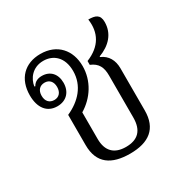

<svg xmlns="http://www.w3.org/2000/svg" viewBox="-140 -698 800 826"><g transform="rotate(-30 260.0 -285.0)"><path d="M275 10C369 10 422 -30 422 -120V-329C422 -369 405 -400 370 -415V-418C426 -439 463 -478 463 -536C463 -573 441 -580 407 -580C417 -511 389 -457 315 -427V-408C352 -393 364 -367 364 -327V-118C364 -54 333 -24 274 -24C216 -24 185 -55 185 -115V-247C245 -283 286 -346 286 -419C286 -498 237 -555 154 -555C76 -555 26 -505 26 -423C26 -361 55 -323 106 -323C152 -323 179 -354 179 -398C179 -442 153 -470 112 -470C94 -470 76 -464 66 -445L62 -447C67 -482 95 -523 150 -523C200 -523 240 -489 240 -421C240 -348 192 -297 127 -268V-118C127 -26 184 10 275 10ZM108 -353C84 -353 69 -369 69 -396C69 -423 84 -439 108 -439C131 -439 146 -423 146 -396C146 -369 131 -353 108 -353Z"/></g></svg>

Font: Noto Serif Thai SemiCondensed Light
Style: Regular
Weight: 300
Width: 4
Designer: Monotype Design Team
Foundry: Monotype Imaging Inc.
Version: Version 2.002